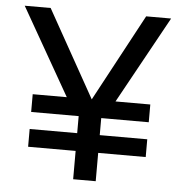

<svg xmlns="http://www.w3.org/2000/svg" viewBox="-51 -749 752 797"><g transform="rotate(5 325.0 -350.0)"><path d="M85 -337H227L20 -700H128L331 -337L526 -700H630L430 -337H575V-263H377V-192H575V-118H377V0H283V-118H85V-192H283V-263H85Z"/></g></svg>

Font: PT Root UI Web Medium
Style: Regular
Weight: 500
Designer: Vitaly Kuzmin
Foundry: ParaType Ltd.
Version: Version 1.001W